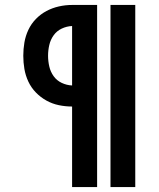

<svg xmlns="http://www.w3.org/2000/svg" viewBox="-20 -755 640 775"><path d="M426 0V-735H526V0ZM271 0V-325Q244 -325 217.5 -330.5Q191 -336 167.5 -349Q144 -362 125 -381.5Q106 -401 94.5 -425.5Q83 -450 78.5 -476.5Q74 -503 74 -530Q74 -557 78.5 -583.5Q83 -610 94.5 -634.5Q106 -659 125 -678.5Q144 -698 167.5 -710.5Q191 -723 217.5 -729Q244 -735 271 -735H372V0ZM271 -410V-650Q249 -649 229 -639.5Q209 -630 196.5 -612.5Q184 -595 179 -573.5Q174 -552 174 -530Q174 -508 179 -486.5Q184 -465 196.5 -447.5Q209 -430 229 -420.5Q249 -411 271 -410Z"/></svg>

Font: Iosevka Curly Extended
Style: Bold
Weight: 700
Width: 7
Monospace: yes
Designer: Belleve Invis
Foundry: Belleve Invis
Version: Version 11.1.0; ttfautohint (v1.8.3)